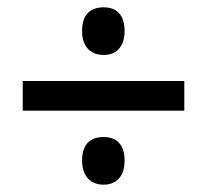

<svg xmlns="http://www.w3.org/2000/svg" viewBox="-20 -614 566 524"><path d="M263 -464C295 -464 320 -484 320 -529C320 -576 296 -594 263 -594C228 -594 204 -576 204 -529C204 -485 229 -464 263 -464ZM42 -312H483V-393H42ZM263 -110C295 -110 320 -130 320 -176C320 -222 296 -240 263 -240C228 -240 204 -222 204 -176C204 -131 229 -110 263 -110Z"/></svg>

Font: Noto Sans Myanmar UI SemiCondensed Medium
Style: Regular
Weight: 500
Width: 4
Designer: Monotype Design Team
Foundry: Monotype Imaging Inc.
Version: Version 2.103